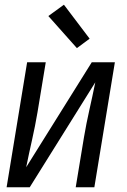

<svg xmlns="http://www.w3.org/2000/svg" viewBox="-20 -794 540 814"><path d="M8 0 95 -530H174L139 -318Q129 -259 116 -201.5Q103 -144 91 -85L369 -530H467L380 0H301L336 -212Q346 -271 359 -328.5Q372 -386 384 -445L106 0ZM306 -590 185 -726 251 -774 360 -630Z"/></svg>

Font: Iosevka Curly Oblique
Style: Regular
Weight: 400
Italic angle: -9°
Monospace: yes
Designer: Belleve Invis
Foundry: Belleve Invis
Version: Version 11.1.0; ttfautohint (v1.8.3)